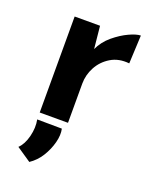

<svg xmlns="http://www.w3.org/2000/svg" viewBox="-127 -525 654 810"><g transform="rotate(20 200.0 -120.0)"><path d="M188 -431 200 -311 197 -328Q215 -367 247.5 -394Q280 -421 312.5 -436Q345 -451 364 -451L358 -324Q310 -329 274.5 -307.5Q239 -286 220 -250.5Q201 -215 201 -176V0H74V-431ZM104 211 39 167Q61 146 71 106Q81 66 74 31L185 32Q191 59 182 93.5Q173 128 153.5 159.5Q134 191 104 211Z"/></g></svg>

Font: Reem Kufi Fun SemiBold
Style: Regular
Weight: 600
Designer: Khaled Hosny
Version: Version 1.005